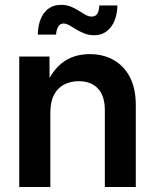

<svg xmlns="http://www.w3.org/2000/svg" viewBox="-20 -749 621 769"><path d="M181.6 -297.9V0H57.1V-522.5H178.2L178.7 -390.1H157.7Q182.1 -459.5 227.3 -495.8Q272.5 -532.2 339.4 -532.2Q394 -532.2 435.5 -508.5Q477.1 -484.9 500.5 -439.5Q523.9 -394 523.9 -327.6V0H399.9V-308.1Q399.9 -364.7 372.3 -394.3Q344.7 -423.8 294.9 -423.8Q262.7 -423.8 236.8 -410.4Q210.9 -397 196.3 -368.9Q181.6 -340.8 181.6 -297.9ZM357.4 -607.9Q335.9 -607.9 318.1 -615Q300.3 -622.1 285.2 -631.3Q270 -640.6 257.6 -647.7Q245.1 -654.8 234.4 -654.8Q220.2 -654.8 212.9 -641.8Q205.6 -628.9 204.6 -610.4H131.3Q132.8 -666 157.2 -697.8Q181.6 -729.5 224.6 -729.5Q246.6 -729.5 263.9 -722.4Q281.2 -715.3 295.4 -706.1Q309.6 -696.8 322.3 -689.7Q335 -682.6 347.2 -682.6Q362.3 -682.6 369.4 -693.6Q376.5 -704.6 377.9 -727.1H450.2Q448.7 -671.4 423.3 -639.6Q397.9 -607.9 357.4 -607.9Z"/></svg>

Font: Inter 28pt SemiBold
Style: Regular
Weight: 600
Designer: Rasmus Andersson
Foundry: rsms
Version: Version 4.001;git-66647c0bb